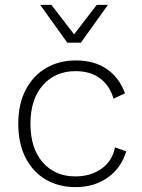

<svg xmlns="http://www.w3.org/2000/svg" viewBox="-20 -758 583 788"><path d="M291 -510Q367 -510 418.5 -474.5Q470 -439 493 -375L446 -353Q430 -407 390.5 -436.5Q351 -466 290 -466Q207 -466 156 -408.5Q105 -351 105 -250Q105 -149 155.5 -91.5Q206 -34 289 -34Q352 -34 396.5 -65.5Q441 -97 452 -153L498 -137Q478 -69 422.5 -29.5Q367 10 290 10Q221 10 168 -21Q115 -52 85 -110.5Q55 -169 55 -250Q55 -331 85.5 -389.5Q116 -448 169.5 -479Q223 -510 291 -510ZM423 -738 312 -583H256L145 -738H191L284 -617L377 -738Z"/></svg>

Font: Work Sans Light
Style: Regular
Weight: 300
Designer: Wei Huang
Foundry: Wei Huang
Version: Version 2.012; ttfautohint (v1.8.3)